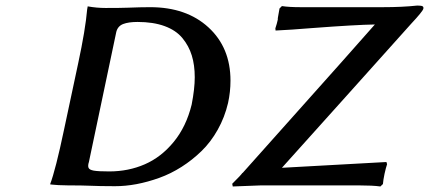

<svg xmlns="http://www.w3.org/2000/svg" viewBox="-20 -674 1559 698"><path d="M377 -50.8Q446.8 -50.8 506.3 -76.7Q565.9 -102.5 611.6 -158.2Q657.2 -213.9 676.8 -293.9Q688 -351.6 688 -393.1Q688 -437.5 677.2 -472.4Q666.5 -507.3 643.1 -535.6Q619.6 -564 578.4 -579.1Q537.1 -594.2 480 -594.2Q447.3 -594.2 427.7 -586.7Q408.2 -579.1 402.8 -558.1Q386.2 -480.5 353 -321.5Q319.8 -162.6 303.2 -85Q298.8 -71.8 301.8 -64.2Q304.7 -56.6 320.8 -53.7Q336.9 -50.8 377 -50.8ZM363.8 -645Q418.9 -645 443.8 -646Q491.7 -647.9 525.9 -647.9Q657.7 -647.9 737.8 -574.5Q817.9 -501 817.9 -380.9Q817.9 -339.8 809.1 -299.8Q796.9 -247.6 771.5 -202.4Q746.1 -157.2 712.6 -124.8Q679.2 -92.3 640.1 -67.4Q601.1 -42.5 558.8 -27.3Q516.6 -12.2 476.3 -4.6Q436 2.9 397.9 2.9Q342.8 2.9 298.8 1Q278.8 0 229 0Q209.5 0 192.9 -1Q176.3 -2 168.9 -2.9L162.1 -3.9Q182.1 -56.6 212.9 -203.1Q262.2 -435.1 264.2 -443.8Q290.5 -565.9 296.9 -640.1Q296.9 -640.6 297.9 -645.5Q298.8 -650.4 298.8 -650.9Q331.5 -645 363.8 -645ZM1004.9 -64 1384.8 -85 1387.2 -77.1Q1382.8 -64 1377.9 -42Q1373 -18.1 1372.1 -4.9L1362.8 3.9Q1335 0 1285.2 0H928.2L826.2 3.9L824.2 -5.9Q847.2 -28.8 850.1 -32.2Q853 -34.7 856.9 -39.8Q860.8 -44.9 861.8 -45.9V-44.9Q1340.8 -581.1 1342.8 -585Q1273.9 -584 1112.8 -571.8Q1035.2 -565.4 981.9 -563L981 -570.8Q986.8 -587.9 990.2 -604Q988.3 -601.6 995.1 -637.2Q995.1 -638.2 995.6 -640.1Q996.1 -642.1 996.1 -643.1L1004.9 -651.9Q1030.3 -647.9 1073.2 -647.9H1372.1Q1442.9 -647.9 1497.1 -653.8Q1512.2 -653.8 1516.4 -651.1Q1520.5 -648.4 1519 -642.1Q1516.6 -632.3 1474.1 -586.9Q1397.5 -501 1239.7 -325.4Q1082 -149.9 1004.9 -64Z"/></svg>

Font: Linear Smooth
Style: Bold Italic
Weight: 700
Designer: Philipp H. Poll, Flanker
Foundry: Philipp H. Poll, reworked by Flanker
Version: Version 1.061 | FøM Fix